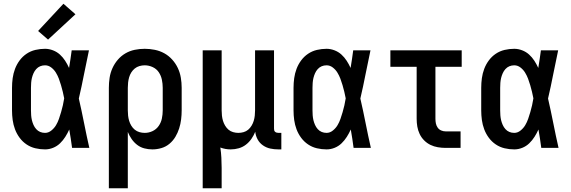

<svg xmlns="http://www.w3.org/2000/svg" viewBox="-20 -788 3040 1023"><path d="M220 8Q194 8 168.5 2Q143 -4 121.5 -18.5Q100 -33 84.5 -54Q69 -75 60 -99Q51 -123 47.5 -148.5Q44 -174 44 -200V-320Q44 -346 47.5 -371.5Q51 -397 60 -421Q69 -445 84.5 -466Q100 -487 121.5 -501.5Q143 -516 168.5 -522Q194 -528 220 -528Q241 -528 262 -520Q283 -512 299 -497.5Q315 -483 327 -464.5Q339 -446 348 -426Q352 -450 355.5 -473.5Q359 -497 362 -520H454Q440 -456 427.5 -391.5Q415 -327 400 -263Q415 -198 428 -132Q441 -66 456 0H364Q361 -25 357 -49.5Q353 -74 349 -98Q340 -78 328 -59Q316 -40 300 -24.5Q284 -9 263 -0.5Q242 8 220 8ZM220 -80Q238 -80 253.5 -92.5Q269 -105 278.5 -121Q288 -137 294 -154.5Q300 -172 305.5 -190.5Q311 -209 315 -227Q319 -245 322 -264Q319 -281 314.5 -299Q310 -317 305 -334.5Q300 -352 293.5 -369Q287 -386 277.5 -401.5Q268 -417 253 -428.5Q238 -440 220 -440Q206 -440 194 -435Q182 -430 173 -420Q164 -410 158.5 -397.5Q153 -385 150 -372.5Q147 -360 146 -346.5Q145 -333 145 -320V-200Q145 -187 146 -173.5Q147 -160 150 -147.5Q153 -135 158.5 -122.5Q164 -110 173 -100Q182 -90 194 -85Q206 -80 220 -80ZM236 -577 183 -623 318 -768 382 -712Z M560 215V-320Q560 -347 564 -373.5Q568 -400 579 -424.5Q590 -449 607.5 -469.5Q625 -490 648 -503.5Q671 -517 697.5 -522.5Q724 -528 751 -528Q778 -528 805 -522.5Q832 -517 855.5 -504Q879 -491 897.5 -470.5Q916 -450 927.5 -425.5Q939 -401 943.5 -374Q948 -347 948 -320V-200Q948 -176 945 -151.5Q942 -127 934.5 -103.5Q927 -80 914.5 -59Q902 -38 883 -22Q864 -6 840 1Q816 8 792 8Q770 8 749 2.5Q728 -3 711 -16Q694 -29 681.5 -47Q669 -65 661 -85V215ZM751 -80Q773 -80 793 -89.5Q813 -99 825.5 -117Q838 -135 842.5 -156.5Q847 -178 847 -200V-320Q847 -342 842.5 -363.5Q838 -385 826 -403Q814 -421 793.5 -430.5Q773 -440 751 -440Q737 -440 723 -436Q709 -432 698 -423Q687 -414 679.5 -402Q672 -390 668 -376Q664 -362 662.5 -348Q661 -334 661 -320V-200Q661 -186 662.5 -172Q664 -158 668 -144.5Q672 -131 679.5 -118.5Q687 -106 698 -97Q709 -88 723 -84Q737 -80 751 -80Z M1060 215V-520H1161V-200Q1161 -186 1162.5 -172Q1164 -158 1168 -144.5Q1172 -131 1179.5 -118.5Q1187 -106 1197.5 -97Q1208 -88 1222 -84Q1236 -80 1250 -80Q1264 -80 1278 -84Q1292 -88 1302.5 -97Q1313 -106 1320.5 -118.5Q1328 -131 1332 -144.5Q1336 -158 1337.5 -172Q1339 -186 1339 -200V-520H1440V-103Q1440 -98 1441 -93.5Q1442 -89 1445.5 -86Q1449 -83 1453.5 -81.5Q1458 -80 1463 -80H1479V8H1463Q1441 8 1420 3.5Q1399 -1 1381 -13.5Q1363 -26 1352.5 -45.5Q1342 -65 1340 -86Q1332 -66 1319.5 -48Q1307 -30 1290 -17Q1273 -4 1252 2Q1231 8 1209 8Q1195 8 1181 5.5Q1167 3 1154 -2Q1158 25 1159.5 52.5Q1161 80 1161 107V215Z M1720 8Q1694 8 1668.5 2Q1643 -4 1621.5 -18.5Q1600 -33 1584.5 -54Q1569 -75 1560 -99Q1551 -123 1547.5 -148.5Q1544 -174 1544 -200V-320Q1544 -346 1547.5 -371.5Q1551 -397 1560 -421Q1569 -445 1584.5 -466Q1600 -487 1621.5 -501.5Q1643 -516 1668.5 -522Q1694 -528 1720 -528Q1741 -528 1762 -520Q1783 -512 1799 -497.5Q1815 -483 1827 -464.5Q1839 -446 1848 -426Q1852 -450 1855.5 -473.5Q1859 -497 1862 -520H1954Q1940 -456 1927.5 -391.5Q1915 -327 1900 -263Q1915 -198 1928 -132Q1941 -66 1956 0H1864Q1861 -25 1857 -49.5Q1853 -74 1849 -98Q1840 -78 1828 -59Q1816 -40 1800 -24.5Q1784 -9 1763 -0.5Q1742 8 1720 8ZM1720 -80Q1738 -80 1753.5 -92.5Q1769 -105 1778.5 -121Q1788 -137 1794 -154.5Q1800 -172 1805.5 -190.5Q1811 -209 1815 -227Q1819 -245 1822 -264Q1819 -281 1814.5 -299Q1810 -317 1805 -334.5Q1800 -352 1793.5 -369Q1787 -386 1777.5 -401.5Q1768 -417 1753 -428.5Q1738 -440 1720 -440Q1706 -440 1694 -435Q1682 -430 1673 -420Q1664 -410 1658.5 -397.5Q1653 -385 1650 -372.5Q1647 -360 1646 -346.5Q1645 -333 1645 -320V-200Q1645 -187 1646 -173.5Q1647 -160 1650 -147.5Q1653 -135 1658.5 -122.5Q1664 -110 1673 -100Q1682 -90 1694 -85Q1706 -80 1720 -80Z M2354 0Q2334 0 2313 -3.5Q2292 -7 2273.5 -16Q2255 -25 2240 -40Q2225 -55 2216 -74Q2207 -93 2203.5 -113.5Q2200 -134 2200 -155V-432H2060V-520H2440V-432H2300V-155Q2300 -142 2302.5 -130Q2305 -118 2312 -108Q2319 -98 2330.5 -93Q2342 -88 2354 -88H2434V0Z M2720 8Q2694 8 2668.5 2Q2643 -4 2621.5 -18.5Q2600 -33 2584.5 -54Q2569 -75 2560 -99Q2551 -123 2547.5 -148.5Q2544 -174 2544 -200V-320Q2544 -346 2547.5 -371.5Q2551 -397 2560 -421Q2569 -445 2584.5 -466Q2600 -487 2621.5 -501.5Q2643 -516 2668.5 -522Q2694 -528 2720 -528Q2741 -528 2762 -520Q2783 -512 2799 -497.5Q2815 -483 2827 -464.5Q2839 -446 2848 -426Q2852 -450 2855.5 -473.5Q2859 -497 2862 -520H2954Q2940 -456 2927.5 -391.5Q2915 -327 2900 -263Q2915 -198 2928 -132Q2941 -66 2956 0H2864Q2861 -25 2857 -49.5Q2853 -74 2849 -98Q2840 -78 2828 -59Q2816 -40 2800 -24.5Q2784 -9 2763 -0.5Q2742 8 2720 8ZM2720 -80Q2738 -80 2753.5 -92.5Q2769 -105 2778.5 -121Q2788 -137 2794 -154.5Q2800 -172 2805.5 -190.5Q2811 -209 2815 -227Q2819 -245 2822 -264Q2819 -281 2814.5 -299Q2810 -317 2805 -334.5Q2800 -352 2793.5 -369Q2787 -386 2777.5 -401.5Q2768 -417 2753 -428.5Q2738 -440 2720 -440Q2706 -440 2694 -435Q2682 -430 2673 -420Q2664 -410 2658.5 -397.5Q2653 -385 2650 -372.5Q2647 -360 2646 -346.5Q2645 -333 2645 -320V-200Q2645 -187 2646 -173.5Q2647 -160 2650 -147.5Q2653 -135 2658.5 -122.5Q2664 -110 2673 -100Q2682 -90 2694 -85Q2706 -80 2720 -80Z"/></svg>

Font: Iosevka SS04 Semibold
Style: Regular
Weight: 600
Monospace: yes
Designer: Belleve Invis
Foundry: Belleve Invis
Version: Version 19.0.0; ttfautohint (v1.8.4)